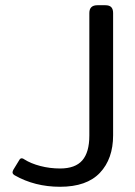

<svg xmlns="http://www.w3.org/2000/svg" viewBox="-20 -700 515 735"><path d="M36 -29Q28 -34 28 -40Q28 -44 31 -50L53 -86Q57 -94 63 -94Q68 -94 73 -90Q98 -74 134.5 -64.5Q171 -55 210 -55Q268 -55 295 -86Q322 -117 322 -181V-650Q322 -680 353 -680H383Q399 -680 406 -672.5Q413 -665 413 -650V-182Q413 -92 362.5 -38.5Q312 15 210 15Q113 15 36 -29Z"/></svg>

Font: Mitr Light
Style: Regular
Weight: 300
Designer: Thanarat Vachiruckul
Foundry: Cadson Demak
Version: Version 1.002